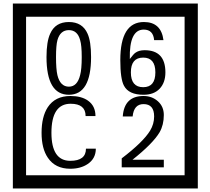

<svg xmlns="http://www.w3.org/2000/svg" viewBox="-20 -980 1195 1090"><path d="M1103 90H53V-960H1103ZM1028 15V-885H128V15ZM497 -656Q497 -442 371 -442Q244 -442 244 -656Q244 -744 265 -789Q294 -855 371 -855Q448 -855 477 -789Q497 -745 497 -656ZM444 -656Q444 -723 435 -752Q420 -809 371 -809Q322 -809 306 -752Q298 -723 298 -656Q298 -587 306 -553Q322 -488 371 -488Q419 -488 435 -554Q444 -587 444 -656ZM919 -569Q919 -511 886.5 -476.5Q854 -442 795 -442Q711 -442 684 -493Q663 -531 663 -639Q663 -855 797 -855Q895 -855 908 -752H855Q850 -812 796 -812Q713 -812 717 -645Q738 -673 748 -680Q768 -695 801 -695Q919 -695 919 -569ZM862 -569Q862 -653 793 -653Q723 -653 723 -569Q723 -485 793 -485Q862 -485 862 -569ZM524 -136Q524 -80 478 -49Q438 -22 379 -22Q294 -22 252 -84Q216 -136 216 -226Q216 -317 251 -371Q293 -435 380 -435Q442 -435 479 -409Q522 -379 522 -321H466Q466 -391 381 -391Q272 -391 272 -226Q272 -67 379 -67Q468 -67 468 -136ZM910 -30H671V-81Q792 -173 832 -238Q855 -276 855 -319Q855 -389 795 -389Q740 -389 733 -319H677Q685 -435 795 -435Q843 -435 876.5 -405Q910 -375 910 -327Q910 -271 886 -229Q848 -165 732 -73H910Z"/></svg>

Font: Unicode BMP Fallback SIL
Style: Regular
Weight: 400
Foundry: NRSI, SIL International
Version: Version 5.1 Based on Unicode 5.1